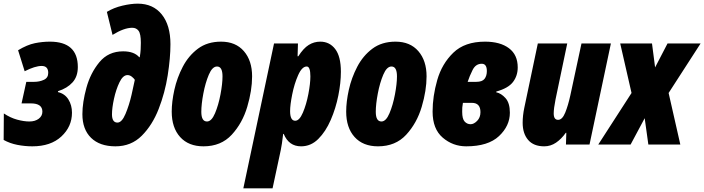

<svg xmlns="http://www.w3.org/2000/svg" viewBox="-32 -791 3855 1051"><path d="M145 10Q246 10 304 -44Q362 -98 362 -174Q362 -215 342.5 -246.5Q323 -278 285 -287L286 -292Q336 -308 365 -340Q394 -372 394 -424Q394 -563 241 -563Q200 -563 158.5 -554.5Q117 -546 67 -516L103 -401Q160 -430 196 -430Q232 -430 232 -392Q232 -365 208 -354Q184 -343 155 -343H112L86 -225H137Q200 -225 200 -180Q200 -156 180 -141Q160 -126 129 -126Q99 -126 62 -136Q25 -146 -11 -170L-12 -25Q22 -6 63 2Q104 10 145 10Z M600 10Q686 10 744 -48Q802 -106 836.5 -194.5Q871 -283 886 -378.5Q901 -474 901 -549Q901 -653 853.5 -712Q806 -771 722 -771Q685 -771 638 -760Q591 -749 553 -726L584 -600Q647 -639 692 -639Q714 -639 726.5 -622.5Q739 -606 739 -557Q739 -540 738 -520.5Q737 -501 733 -478H730Q702 -510 642 -510Q561 -510 512 -450.5Q463 -391 441 -310.5Q419 -230 419 -166Q419 -83 466.5 -36.5Q514 10 600 10ZM611 -120Q581 -120 581 -165Q581 -200 592 -250.5Q603 -301 622 -340.5Q641 -380 666 -380Q679 -380 690.5 -370.5Q702 -361 706 -354Q701 -328 688 -271.5Q675 -215 655 -167.5Q635 -120 611 -120Z M1082 10Q1178 10 1236.5 -53.5Q1295 -117 1321.5 -206.5Q1348 -296 1348 -373Q1348 -459 1303 -511Q1258 -563 1178 -563Q1103 -563 1051.5 -524.5Q1000 -486 968.5 -425.5Q937 -365 922.5 -299.5Q908 -234 908 -180Q908 -92 954 -41Q1000 10 1082 10ZM1101 -126Q1070 -126 1070 -179Q1070 -220 1081 -278.5Q1092 -337 1111 -382Q1130 -427 1156 -427Q1186 -427 1186 -373Q1186 -333 1175 -274.5Q1164 -216 1145 -171Q1126 -126 1101 -126Z M1584 -130Q1556 -130 1556 -183Q1556 -216 1567.5 -274Q1579 -332 1600 -379.5Q1621 -427 1647 -427Q1667 -427 1667 -373Q1667 -334 1656 -276.5Q1645 -219 1626 -174.5Q1607 -130 1584 -130ZM1300 240H1460L1505 30Q1511 3 1518 -58H1521Q1549 10 1616 10Q1670 10 1710.5 -30.5Q1751 -71 1778.5 -134.5Q1806 -198 1820 -268Q1834 -338 1834 -398Q1834 -482 1803 -522.5Q1772 -563 1721 -563Q1687 -563 1658 -545Q1629 -527 1601 -483H1597L1599 -553H1468Z M2037 10Q2133 10 2191.5 -53.5Q2250 -117 2276.5 -206.5Q2303 -296 2303 -373Q2303 -459 2258 -511Q2213 -563 2133 -563Q2058 -563 2006.5 -524.5Q1955 -486 1923.5 -425.5Q1892 -365 1877.5 -299.5Q1863 -234 1863 -180Q1863 -92 1909 -41Q1955 10 2037 10ZM2056 -126Q2025 -126 2025 -179Q2025 -220 2036 -278.5Q2047 -337 2066 -382Q2085 -427 2111 -427Q2141 -427 2141 -373Q2141 -333 2130 -274.5Q2119 -216 2100 -171Q2081 -126 2056 -126Z M2520 10Q2640 10 2699.5 -46Q2759 -102 2759 -174Q2759 -227 2735.5 -253.5Q2712 -280 2684 -286L2685 -290Q2750 -308 2776 -342Q2802 -376 2802 -422Q2802 -491 2754 -527Q2706 -563 2623 -563Q2512 -563 2449.5 -502.5Q2387 -442 2361.5 -353Q2336 -264 2336 -180Q2336 -85 2391.5 -37.5Q2447 10 2520 10ZM2528 -343Q2538 -374 2555 -408Q2572 -442 2605 -442Q2633 -442 2633 -402Q2633 -376 2620.5 -359.5Q2608 -343 2575 -343ZM2544 -111Q2525 -111 2511.5 -125.5Q2498 -140 2498 -179Q2498 -193 2498.5 -202.5Q2499 -212 2502 -228H2551Q2598 -228 2598 -177Q2598 -148 2580 -129.5Q2562 -111 2544 -111Z M2947 10Q2982 10 3011.5 -10Q3041 -30 3065 -64H3068L3066 0H3195L3312 -553H3151L3090 -269Q3078 -214 3062 -174.5Q3046 -135 3023 -135Q2999 -135 2999 -170Q2999 -197 3009 -247L3073 -553H2912L2838 -201Q2829 -158 2829 -119Q2829 -60 2859 -25Q2889 10 2947 10Z M3243 0 3425 -282 3363 -553H3537L3554 -422L3622 -553H3803L3628 -282L3692 0H3517L3497 -144L3420 0Z"/></svg>

Font: Noto Sans Display Condensed Black
Style: Italic
Weight: 900
Width: 3
Italic angle: -192°
Designer: Monotype Design Team
Foundry: Monotype Imaging Inc.
Version: Version 1.900